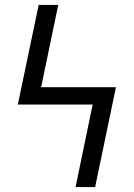

<svg xmlns="http://www.w3.org/2000/svg" viewBox="-20 -755 540 775"><path d="M285 0 354 -333H52L136 -735H215L146 -403H448L364 0Z"/></svg>

Font: Iosevka MaddieWtf
Style: Regular
Weight: 400
Monospace: yes
Designer: Belleve Invis
Foundry: Belleve Invis
Version: Version 31.3.0; ttfautohint (v1.8.3)